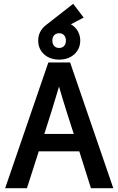

<svg xmlns="http://www.w3.org/2000/svg" viewBox="-20 -985 620 1005"><path d="M290 -734Q306 -734 315.5 -744.5Q325 -755 325 -773Q325 -790 315.5 -800.5Q306 -811 290 -811Q273 -811 263.5 -800.5Q254 -790 254 -773Q254 -755 263.5 -744.5Q273 -734 290 -734ZM418 -893 351 -858Q375 -844 387.5 -821.5Q400 -799 400 -773Q400 -729 369 -701Q338 -673 290 -673Q241 -673 210.5 -701Q180 -729 180 -773Q180 -822 221 -854L363 -965ZM289 -532Q271 -470 251.5 -408Q232 -346 212 -284H366Q346 -346 326.5 -407.5Q307 -469 289 -532ZM7 0 233 -658H347L573 0H456L395 -193H183L121 0Z"/></svg>

Font: Codetta
Style: Bold
Weight: 700
Designer: Ulrich Proeller
Foundry: PROSA GmbH
Version: Version 2.00;September 29, 2018;FontCreator 11.5.0.2427 64-b